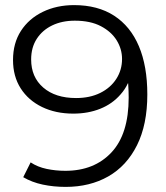

<svg xmlns="http://www.w3.org/2000/svg" viewBox="-20 -726 649 752"><path d="M273 -645Q223 -645 184.5 -626.5Q146 -608 124 -574Q102 -540 102 -493Q102 -424 149.5 -383Q197 -342 278 -342Q332 -342 372.5 -362Q413 -382 435.5 -417Q458 -452 458 -495Q458 -534 437 -568Q416 -602 375 -623.5Q334 -645 273 -645ZM270 -706Q363 -706 427 -664.5Q491 -623 524 -545Q557 -467 557 -356Q557 -238 516.5 -157Q476 -76 404 -35Q332 6 237 6Q190 6 147.5 -3Q105 -12 71 -32L100 -90Q127 -72 162.5 -64.5Q198 -57 236 -57Q349 -57 416.5 -129Q484 -201 484 -344Q484 -367 482 -399Q481 -400 481 -400Q470 -376 452 -356Q420 -319 372.5 -300Q325 -281 267 -281Q198 -281 144.5 -307Q91 -333 61 -380Q31 -427 31 -491Q31 -557 62 -605Q93 -653 147.5 -679.5Q202 -706 270 -706Z"/></svg>

Font: Modern
Style: Small
Weight: 400
Designer: Julieta Ulanovsky
Foundry: Julieta Ulanovsky
Version: Version 8.000